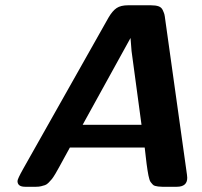

<svg xmlns="http://www.w3.org/2000/svg" viewBox="-20 -714 773 734"><path d="M46.9 -22Q46.9 -29.8 68.8 -68.8L395 -647Q410.2 -672.9 426 -683.3Q441.9 -693.8 469.2 -693.8H557.1Q575.2 -693.8 586.2 -689.9Q597.2 -686 602.1 -675.5Q606.9 -665 608.4 -659.4Q609.9 -653.8 611.8 -638.2L694.8 -45.9Q694.8 -43.9 695.3 -40Q695.8 -36.1 695.8 -34.2Q695.8 0 655.8 0H600.1Q591.3 0 584.7 -1Q578.1 -2 572.5 -3.4Q566.9 -4.9 563 -9.5Q559.1 -14.2 556.2 -17.6Q553.2 -21 551 -29.1Q548.8 -37.1 547.4 -43.5Q545.9 -49.8 543.9 -63.5Q542 -77.1 540.5 -87.2Q539.1 -97.2 537.1 -116Q535.2 -134.8 533.2 -149.9H247.1Q237.3 -131.8 224.6 -108.9Q211.9 -85.9 206.1 -75Q200.2 -64 191.7 -49.6Q183.1 -35.2 178 -29.1Q172.9 -22.9 166 -15.9Q159.2 -8.8 152.1 -6.3Q145 -3.9 137 -2Q128.9 0 118.2 0H76.2Q46.9 0 46.9 -22ZM295.9 -236.8H521L482.9 -519L479 -568.8Z"/></svg>

Font: CMU Sans Serif
Style: BoldOblique
Weight: 700
Italic angle: -12°
Version: Version 0.7.0